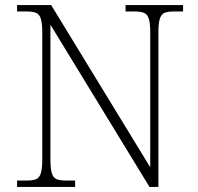

<svg xmlns="http://www.w3.org/2000/svg" viewBox="-20 -734 778 754"><path d="M47 0V-25H84Q109 -25 122 -30.5Q135 -36 140.5 -54Q146 -72 146 -109V-606Q146 -642 140.5 -660Q135 -678 121.5 -683.5Q108 -689 84 -689H47V-714H181L570 -77V-606Q570 -642 564.5 -660Q559 -678 545.5 -683.5Q532 -689 508 -689H473V-714H699V-689H664Q639 -689 626 -683.5Q613 -678 607.5 -660Q602 -642 602 -605V0H567L178 -637V-109Q178 -72 183.5 -54Q189 -36 202 -30.5Q215 -25 240 -25H275V0Z"/></svg>

Font: Noto Serif Malayalam ExtraLight
Style: Regular
Weight: 200
Designer: Indian type Foundry, Jelle Bosma, Monotype Design Team
Foundry: Monotype Imaging Inc.
Version: Version 2.104; ttfautohint (v1.8.4.7-5d5b)